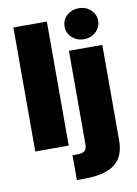

<svg xmlns="http://www.w3.org/2000/svg" viewBox="-103 -837 791 1109"><g transform="rotate(-10 292.0 -283.0)"><path d="M244.1 -727.5V0H47.9V-727.5ZM340.3 -539.1H536.1V18.6Q536.1 88.4 507.8 128.7Q479.5 168.9 427.2 186.5Q375 204.1 303.7 204.1H255.9V58.6H281.7Q314.9 58.6 327.6 47.4Q340.3 36.1 340.3 11.2ZM438.5 -589.8Q397 -589.8 368.4 -616.5Q339.8 -643.1 339.8 -680.7Q339.8 -719.2 368.4 -745.4Q397 -771.5 438.5 -771.5Q479.5 -771.5 508.1 -745.4Q536.6 -719.2 536.6 -680.7Q536.6 -642.6 508.1 -616.2Q479.5 -589.8 438.5 -589.8Z"/></g></svg>

Font: Inter 18pt Black
Style: Regular
Weight: 900
Designer: Rasmus Andersson
Foundry: rsms
Version: Version 4.001;git-66647c0bb